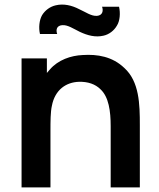

<svg xmlns="http://www.w3.org/2000/svg" viewBox="-20 -817 692 837"><path d="M229.2 -668.8C222.9 -687.5 227.1 -705.2 251 -707.3C275 -709.4 300 -691.7 328.1 -678.1C361.5 -662.5 395.8 -653.1 431.3 -661.5C455.2 -666.7 477.1 -683.3 489.6 -705.2C503.1 -726 505.2 -760.4 499 -787.5H425C431.3 -769.8 427.1 -750 403.1 -747.9C378.1 -745.8 353.1 -764.6 325 -777.1C292.7 -793.8 257.3 -802.1 222.9 -793.8C199 -788.5 177.1 -772.9 163.5 -751C151 -729.2 147.9 -695.8 154.2 -668.8ZM521.9 -520.8C469.8 -570.8 404.2 -581.2 340.6 -577.1C289.6 -575 233.3 -556.2 196.9 -513.5C192.7 -508.3 188.5 -503.1 184.4 -499V-562.5H74V0H200V-244.8V-245.8C200 -286.5 200 -329.2 206.3 -356.2C212.5 -389.6 228.1 -416.7 250 -434.4C270.8 -451 295.8 -459.4 324 -460.4C363.5 -461.5 395.8 -450 417.7 -428.1C454.2 -394.8 462.5 -332.3 462.5 -266.7V0H589.6V-271.9C589.6 -362.5 587.5 -461.5 521.9 -520.8Z"/></svg>

Font: Manrope3 Bold
Style: Regular
Weight: 700
Designer: Mikhail Sharanda
Foundry: Mikhail Sharanda
Version: Version 3.000;PS 003.000;hotconv 1.0.88;makeotf.lib2.5.64775